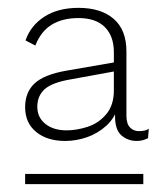

<svg xmlns="http://www.w3.org/2000/svg" viewBox="-20 -685 414 489"><path d="M146 -326Q100 -326 72 -349Q44 -372 44 -412Q44 -450 68 -472.5Q92 -495 149 -505L276 -527V-504L161 -483Q113 -475 94 -458Q75 -441 75 -413Q75 -386 95.5 -369.5Q116 -353 150 -353Q175 -353 203 -362Q231 -371 250.5 -394Q270 -417 270 -455V-552Q270 -593 247 -616Q224 -639 180 -639Q139 -639 111.5 -622Q84 -605 70 -569L45 -582Q58 -620 93 -642.5Q128 -665 180 -665Q237 -665 269.5 -637Q302 -609 302 -554V-390Q302 -370 311 -360.5Q320 -351 334 -351Q350 -351 359 -357L357 -333Q351 -330 344 -328Q337 -326 328 -326Q306 -326 289.5 -340Q273 -354 273 -389V-413L281 -415Q273 -385 251 -365Q229 -345 201.5 -335.5Q174 -326 146 -326ZM44 -216V-242H345V-216Z"/></svg>

Font: Kantumruy Pro ExtraLight
Style: Regular
Weight: 250
Version: Version 1.002